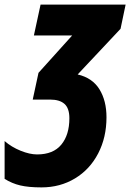

<svg xmlns="http://www.w3.org/2000/svg" viewBox="-88 -573 565 833"><path d="M-68 203V39Q-38 65 1.5 81Q41 97 73 97Q143 97 178 54.5Q213 12 213 -60Q213 -103 192 -122Q171 -141 129 -141H54L79 -257L225 -419H59L88 -553H457L435 -448L249 -250Q313 -235 343.5 -185.5Q374 -136 374 -64Q374 23 338 92.5Q302 162 237.5 201Q173 240 92 240Q36 240 0 231.5Q-36 223 -68 203Z"/></svg>

Font: Noto Sans UI CondBlack
Style: Italic
Weight: 900
Width: 3
Italic angle: -12°
Designer: Monotype Design Team
Foundry: Monotype Imaging Inc.
Version: Version 1.001